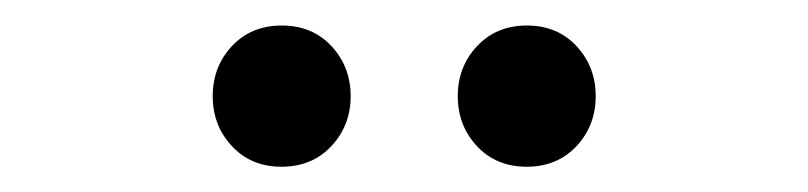

<svg xmlns="http://www.w3.org/2000/svg" viewBox="-20 -720 640 152"><path d="M202.9 -588Q178.8 -588 163.6 -604.3Q148.4 -620.6 148.4 -643.9Q148.4 -667.2 163.6 -683.5Q178.9 -699.8 203 -699.8Q227.2 -699.8 242.4 -683.5Q257.6 -667.2 257.6 -643.9Q257.6 -620.6 242.3 -604.3Q227 -588 202.9 -588ZM397 -588Q372.8 -588 357.6 -604.3Q342.4 -620.6 342.4 -643.9Q342.4 -667.2 357.7 -683.5Q373 -699.8 397.1 -699.8Q421.2 -699.8 436.4 -683.5Q451.6 -667.2 451.6 -643.9Q451.6 -620.6 436.4 -604.3Q421.1 -588 397 -588Z"/></svg>

Font: Source Code Pro ExtraLight
Style: Regular
Weight: 200
Monospace: yes
Designer: Paul D. Hunt, Teo Tuominen
Foundry: Adobe
Version: Version 1.026;hotconv 1.1.0;makeotfexe 2.6.0